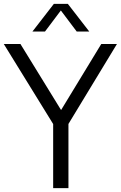

<svg xmlns="http://www.w3.org/2000/svg" viewBox="-36 -966 621 986"><path d="M237 0V-363L254 -301.5L-16.5 -740H69L290.5 -380H265L484 -740H564.5L298.5 -301.5L315.5 -362V0ZM130.5 -804 240.5 -946H312.5L422.5 -804H358L269.5 -921.5H283.5L195 -804Z"/></svg>

Font: Encode Sans SC SemiCondensed
Style: Regular
Weight: 400
Width: 4
Designer: Multiple Designers
Foundry: Impallari Type
Version: Version 3.002